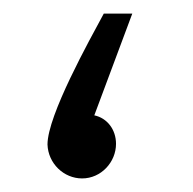

<svg xmlns="http://www.w3.org/2000/svg" viewBox="-20 -263 285 283"><path d="M101 0C129 0 151 -24 151 -51C151 -72 138 -89 119 -93L175 -243H133C112 -204 50 -93 50 -50C51 -22 74 0 101 0Z"/></svg>

Font: Noto Sans Arabic UI XCn Lt
Style: Regular
Weight: 300
Width: 2
Designer: Monotype Design Team, Nadine Chahine and Nizar Qandah
Foundry: Monotype Imaging Inc.
Version: Version 2.010